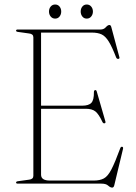

<svg xmlns="http://www.w3.org/2000/svg" viewBox="-20 -834 618 872"><path d="M53 -695Q53 -700 61 -700H436.5Q451.5 -700 460.5 -710.2Q469.5 -720.5 477 -720.5Q483 -720.5 485.5 -711L522 -575Q524.5 -567.5 517.5 -566.5Q510.5 -566 507.5 -573Q489 -621 474 -645.2Q459 -669.5 441.5 -677.8Q424 -686 397 -686H166.5V-354H352.5Q383 -354 395 -367Q407 -380 406.5 -415.5Q406.5 -423.5 411.5 -424.5Q417.5 -427 420 -416.5L458.5 -283Q461 -275 454.5 -274Q449 -273 445.5 -279.5Q428.5 -316 413.2 -328Q398 -340 369.5 -340H166.5V-40.5Q166.5 -14 206.5 -14H406Q434 -14 452 -23.8Q470 -33.5 486.2 -65Q502.5 -96.5 526 -160.5Q528.5 -167.5 533.5 -167.5Q541 -167.5 538.5 -157L499 7.5Q496.5 18 489.5 18Q481 18 471.2 9Q461.5 0 440.5 0H61Q53 0 53 -5Q53 -10 62 -11L112 -18Q131.5 -20 131.5 -35.5V-664.5Q131.5 -680 112 -682L62 -689Q53 -690 53 -695ZM230.5 -749.5Q218 -749.5 210.2 -759Q202.5 -768.5 202.5 -781.5Q202.5 -795 210.2 -804.2Q218 -813.5 230.5 -813.5Q243 -813.5 250.5 -804.2Q258 -795 258 -781.5Q258 -768.5 250.5 -759Q243 -749.5 230.5 -749.5ZM374 -749.5Q361.5 -749.5 354 -759Q346.5 -768.5 346.5 -781.5Q346.5 -795 354 -804.2Q361.5 -813.5 374 -813.5Q386.5 -813.5 394.2 -804.2Q402 -795 402 -781.5Q402 -768.5 394.2 -759Q386.5 -749.5 374 -749.5Z"/></svg>

Font: Fraunces 72pt Thin
Style: Regular
Weight: 100
Version: Version 1.000;[b76b70a41]